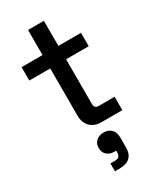

<svg xmlns="http://www.w3.org/2000/svg" viewBox="-231 -729 897 1080"><g transform="rotate(-30 217.0 -189.5)"><path d="M249 0Q204 0 177.5 -27Q151 -54 151 -99V-406H15V-493H151V-656H254V-493H401V-406H254V-117Q254 -87 282 -87H385V0ZM177 277V226H204Q225 226 233 217.5Q241 209 241 190V180H229Q199 180 181 163Q163 146 163 118Q163 90 181.5 73Q200 56 230 56Q260 56 279 74Q298 92 298 127V193Q298 234 275 255.5Q252 277 207 277Z"/></g></svg>

Font: Space Grotesk Frontify Medium
Style: Regular
Weight: 500
Designer: Florian Karsten
Version: Version 2.000